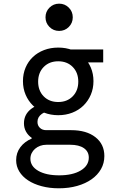

<svg xmlns="http://www.w3.org/2000/svg" viewBox="-20 -807 640 1037"><path d="M455.8 -444V-470H537.4V-540H324.2ZM261.4 -251.2Q193 -251.2 151.2 -221Q109.4 -190.8 109.4 -141Q109.4 -116 120.6 -95.9Q131.8 -75.8 151.2 -62.6V-58.5Q112.6 -42.2 89.9 -11.9Q67.2 18.4 67.2 58.2Q67.2 91.2 84.1 119.1Q101 147 131.7 167.1Q162.3 187.3 204.8 198.6Q247.3 210 297.4 210Q352 210 397.1 197.1Q442.2 184.2 474.8 161.2Q507.4 138.2 525.5 106.3Q543.6 74.5 543.6 35.8Q543.6 -28.4 495.2 -66.2Q446.9 -104 364.4 -104H229.4Q208.6 -104 195.5 -116.5Q182.4 -129 182.4 -148.8Q182.4 -175.4 206.5 -192.3Q230.6 -209.2 270 -209.2L266.8 -225.4L264.6 -235.8ZM231.2 -25.2H358.4Q406.6 -25.2 433.1 -6.8Q459.6 11.6 459.6 44.2Q459.6 87.6 416 113.8Q372.4 140 299.3 140Q229 140 186.6 115.6Q144.2 91.2 144.2 50.2Q144.2 34.4 150.8 20.7Q157.4 7 169.3 -3.3Q181.2 -13.6 196.8 -19.4Q212.5 -25.2 231.2 -25.2ZM104 -368.7Q104 -328.8 118.4 -295.2Q132.8 -261.6 158.2 -236.8Q183.6 -212.1 218.8 -198.4Q254 -184.8 294.4 -184.8Q335.4 -184.8 370.4 -198.4Q405.5 -212.1 430.7 -236.8Q456 -261.6 470.4 -295.2Q484.8 -328.9 484.8 -368.6Q484.8 -408.4 470.7 -441.7Q456.6 -475 431.3 -499.1Q406.1 -523.3 371 -536.6Q336 -550 294.6 -550Q253.2 -550 218 -536.6Q182.8 -523.2 157.5 -499.1Q132.2 -475 118.1 -441.8Q104 -408.5 104 -368.7ZM294.3 -256Q246.2 -256 216.1 -286.5Q186 -317.1 186 -365.9Q186 -414.8 216.2 -445.4Q246.4 -476 294.5 -476Q342.6 -476 372.7 -445.5Q402.8 -414.9 402.8 -366.1Q402.8 -317.2 372.6 -286.6Q342.4 -256 294.3 -256ZM225.8 -713.6Q225.8 -682.8 247.2 -661.4Q268.5 -640 299.4 -640Q330.2 -640 351.6 -661.4Q373 -682.7 373 -713.6Q373 -744.4 351.6 -765.8Q330.3 -787.2 299.4 -787.2Q268.6 -787.2 247.2 -765.8Q225.8 -744.5 225.8 -713.6Z"/></svg>

Font: CommitMonoV143 ExtLt
Style: Regular
Weight: 200
Monospace: yes
Designer: Eigil Nikolajsen
Foundry: Eigil Nikolajsen
Version: Version 1.143